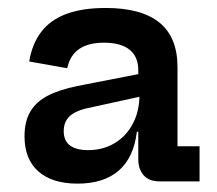

<svg xmlns="http://www.w3.org/2000/svg" viewBox="-20 -782 532 470"><path d="M370.5 -338Q345 -338 331.8 -352.8Q318.5 -367.5 318.5 -393V-488.5L326 -503L321.5 -551L318.5 -579.5V-610Q318.5 -643.5 297 -660.5Q275.5 -677.5 234.5 -677.5Q196.5 -677.5 174 -662.2Q151.5 -647 144.5 -615L51.5 -631.5Q58.5 -674.5 80.8 -703.8Q103 -733 142.2 -747.8Q181.5 -762.5 238.5 -762.5Q326 -762.5 370.2 -726.8Q414.5 -691 414.5 -617.5V-424H468.5V-338ZM170 -332.5Q107.5 -332.5 73.8 -362.5Q40 -392.5 40 -448.5Q40 -484.5 54.2 -508.8Q68.5 -533 97 -547.8Q125.5 -562.5 169.5 -571.5L341.5 -605V-549.5L188.5 -516Q161.5 -509 148.8 -495.8Q136 -482.5 136 -461Q136 -437.5 151.2 -426Q166.5 -414.5 195.5 -414.5Q232.5 -414.5 261 -431.8Q289.5 -449 305.5 -479.8Q321.5 -510.5 321.5 -551L341.5 -459.5H315Q307.5 -396.5 270.8 -364.5Q234 -332.5 170 -332.5Z"/></svg>

Font: Hepta Slab SemiBold
Style: Regular
Weight: 600
Designer: Michael LaGattuta
Foundry: Michael LaGattuta
Version: Version 1.102